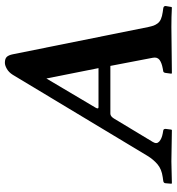

<svg xmlns="http://www.w3.org/2000/svg" viewBox="10 -708 700 759"><g transform="rotate(-90 359.5 -328.0)"><path d="M315.9 -288.1H470.2L429.2 -494.1L314 -299.8Q307.1 -288.1 315.9 -288.1ZM632.8 -90.8Q635.7 -77.6 638.2 -70.6Q640.6 -63.5 646.7 -54.9Q652.8 -46.4 663.8 -41.5Q674.8 -36.6 691.9 -34.2L706.1 -32.2Q715.8 -31.2 715.8 -22.9L711.9 0L710 2Q672.9 0 633.8 0L450.2 2L448.2 0L451.2 -22.9Q452.6 -31.7 458 -32.2L469.2 -34.2Q490.7 -38.1 502.9 -46.9Q514.6 -56.2 511.2 -73.2L479 -241.2H290Q279.8 -241.2 271 -227.1L178.2 -73.2Q168.9 -58.1 179.9 -48.1Q190.9 -38.1 211.9 -34.2L223.1 -32.2Q230 -31.7 230 -22.9L227.1 0L225.1 2Q137.2 0 101.1 0L15.1 2L13.2 0L15.1 -22.9Q15.6 -31.2 24.9 -32.2L39.1 -34.2Q70.8 -38.6 89.8 -54.7Q108.9 -70.8 123.5 -94.7L443.8 -627Q453.6 -642.6 467.3 -650.4Q481 -658.2 491.2 -658.2Q507.3 -658.2 514.4 -650.9Q521.5 -643.6 524.9 -627Z"/></g></svg>

Font: Linux Libertine G
Style: Semibold Italic
Weight: 600
Italic angle: -11.5°
Designer: Philipp H. Poll
Foundry: Philipp H. Poll
Version: Version 5.1.1